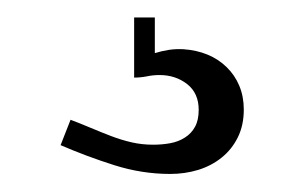

<svg xmlns="http://www.w3.org/2000/svg" viewBox="-20 -10 346 218"><path d="M132.3 9.8H155.8V50.3Q163.6 47.9 171.9 46.6Q180.2 45.4 188.5 45.9Q203.1 46.9 215.6 52Q228 57.1 237.3 66.2Q246.6 75.2 251.7 87.4Q256.8 99.6 256.8 114.3Q256.8 132.3 250 146Q243.2 159.7 231.7 168.9Q220.2 178.2 205.1 182.9Q189.9 187.5 173.3 187.5Q141.1 187.5 109.6 177.5Q78.1 167.5 48.8 154.8L60.1 126Q71.8 130.4 83.3 135.3Q94.7 140.1 106.2 144.5Q117.7 148.9 129.4 151.6Q141.1 154.3 153.8 154.3Q164.1 154.3 173.3 152.6Q182.6 150.9 189.9 146.2Q197.3 141.6 201.4 134Q205.6 126.5 205.6 114.7Q205.6 95.7 192.4 85.4Q179.2 75.2 161.1 75.2Q153.8 75.2 146.7 76.7Q139.6 78.1 132.3 78.1Z"/></svg>

Font: SengPathom
Style: Regular
Weight: 400
Designer: John M. Durdin
Foundry: Lao Script for Windows
Version: Version 1.300